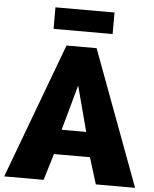

<svg xmlns="http://www.w3.org/2000/svg" viewBox="-68 -954 807 1004"><g transform="rotate(5 335.5 -452.0)"><path d="M199 0H-8L257 -710H415L679 0H473L430 -139H241ZM399 -269 336 -507 270 -269ZM492 -791H182V-904H492Z"/></g></svg>

Font: Raleway
Style: Heavy
Weight: 900
Designer: Matt McInerney, Pablo Impallari, Rodrigo Fuenzalida
Foundry: Matt McInerney, Pablo Impallari, Rodrigo Fuenzalida
Version: Version 2.001